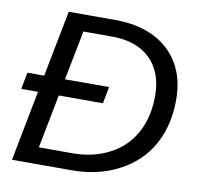

<svg xmlns="http://www.w3.org/2000/svg" viewBox="-77 -769 877 849"><g transform="rotate(10 361.0 -344.0)"><path d="M373 -688Q474.6 -688 547.9 -651.6Q621.1 -615.2 660.4 -547.9Q699.7 -480.5 699.7 -386.2Q699.7 -272.5 651.9 -185.1Q603.5 -98.1 510.5 -49.1Q417.5 0 298.8 0H30.8L91.8 -315.9H16.6L31.2 -391.1H106.4L164.1 -688ZM138.2 -74.7H286.6Q382.3 -74.7 454.6 -112.8Q527.3 -150.4 566.2 -221.4Q605 -292.5 605 -387.2Q605 -494.1 543.5 -553.7Q481.9 -613.3 371.1 -613.3H243.2L199.7 -391.1H397.9L383.3 -315.9H185.1Z"/></g></svg>

Font: Arimo
Style: Italic
Weight: 400
Italic angle: -12°
Designer: Steve Matteson
Foundry: Monotype Imaging Inc.
Version: Version 1.33